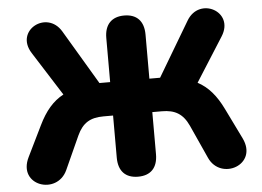

<svg xmlns="http://www.w3.org/2000/svg" viewBox="-51 -782 1171 858"><g transform="rotate(-5 534.5 -353.0)"><path d="M535 9C592 9 623 -24 623 -84V-273H666C725 -273 760 -252 785 -198L853 -48C902 61 1075 3 1015 -121L948 -258C918 -320 883 -361 836 -386L961 -583C1029 -690 877 -770 816 -667L671 -423H623V-621C623 -681 592 -714 535 -714C479 -714 447 -681 447 -621V-423H399L254 -667C193 -770 41 -690 109 -583L234 -386C187 -361 152 -320 122 -258L55 -121C-6 3 167 61 217 -48L285 -198C310 -252 344 -273 404 -273H447V-84C447 -24 478 9 535 9Z"/></g></svg>

Font: Nunito Black
Style: Regular
Weight: 900
Designer: Vernon Adams
Foundry: Vernon Adams
Version: Version 3.602